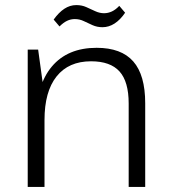

<svg xmlns="http://www.w3.org/2000/svg" viewBox="-20 -735 671 755"><path d="M486 -328Q486 -414 450 -454Q414 -494 338 -494Q250 -494 202.5 -434.5Q155 -375 155 -263L122 -197V-262Q122 -400 184 -473.5Q246 -547 360 -547Q457 -547 504 -493.5Q551 -440 551 -329V0H486ZM89 -540H130L155 -358V0H89ZM191 -658Q211 -686 233 -700.5Q255 -715 280 -715Q302 -715 319.5 -707Q337 -699 354.5 -691Q372 -683 389 -683Q405 -683 420 -690Q435 -697 449 -712L472 -685Q453 -657 430.5 -642.5Q408 -628 383 -628Q362 -628 344 -636Q326 -644 309.5 -652Q293 -660 274 -660Q258 -660 243.5 -653Q229 -646 214 -631Z"/></svg>

Font: Pathway Extreme 8pt Thin 12pt ExtraLight
Style: Regular
Weight: 250
Version: Version 1.001;gftools[0.9.26]